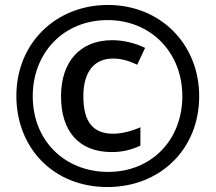

<svg xmlns="http://www.w3.org/2000/svg" viewBox="-20 -744 869 774"><path d="M413 10C626 10 783 -143 783 -356C783 -566 627 -724 415 -724C207 -724 46 -572 46 -357C46 -150 193 10 413 10ZM416 -51C243 -51 112 -175 112 -356C112 -531 236 -663 414 -663C587 -663 715 -534 715 -356C715 -179 590 -51 416 -51ZM430 -131C474 -131 510 -140 546 -157V-231C510 -215 470 -205 436 -205C354 -205 316 -254 316 -356C316 -455 360 -508 436 -508C466 -508 499 -500 533 -483L565 -551C523 -571 477 -582 432 -582C302 -582 226 -494 226 -356C226 -215 298 -131 430 -131Z"/></svg>

Font: Noto Sans Thai Cond SemBd
Style: Regular
Weight: 600
Width: 3
Designer: Monotype Design Team
Foundry: Monotype Imaging Inc.
Version: Version 2.002